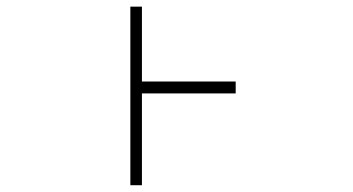

<svg xmlns="http://www.w3.org/2000/svg" viewBox="-20 -544 1040 566"><path d="M674.8 -303.7V-268.6H398.4V2H364.3V-524.4H398.4V-303.7Z"/></svg>

Font: GenEi Gothic M ExtraLight
Style: Regular
Weight: 200
Designer: o_tamon (Modified); [Source Han Sans]
Ryoko NISHIZUKA  (kana & ideographs); Paul D. Hunt (Latin, Greek & Cyrillic); Wenl
Version: Version 1.1a;Original Version 1.004